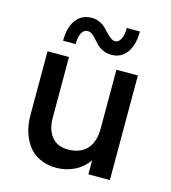

<svg xmlns="http://www.w3.org/2000/svg" viewBox="-105 -770 770 865"><g transform="rotate(15 280.5 -338.0)"><path d="M344.7 -546.9Q322.8 -546.9 305.4 -554.7Q288.1 -562.5 276.9 -573.7Q265.6 -585 256.3 -595.9Q247.1 -606.9 236.6 -614.7Q226.1 -622.6 214.8 -622.6Q196.8 -622.6 186.8 -604Q176.8 -585.4 176.8 -551.8H118.2Q118.2 -615.2 144.8 -650.1Q171.4 -685.1 217.8 -685.1Q237.3 -685.1 254.2 -677.2Q271 -669.4 282.2 -658.4Q293.5 -647.5 303.2 -636.7Q313 -626 323.5 -618.2Q334 -610.4 345.2 -610.4Q360.8 -610.4 370.8 -629.4Q380.9 -648.4 380.9 -681.6H441.9Q441.9 -618.2 415.8 -582.5Q389.6 -546.9 344.7 -546.9ZM237.3 9.3Q192.4 9.3 158.2 -7.1Q124 -23.4 103.8 -51.8Q83.5 -80.1 73.2 -114.7Q63 -149.4 63 -189.5V-487.8H163.1V-204.6Q163.1 -148.9 189.7 -116.5Q216.3 -84 265.6 -84Q321.3 -84 352.8 -116.7Q384.3 -149.4 384.3 -213.9V-487.8H484.4V0H384.3V-65.4Q358.4 -28.3 319.1 -9.5Q279.8 9.3 237.3 9.3Z"/></g></svg>

Font: HK Grotesk SemiBold Legacy
Style: Regular
Weight: 600
Designer: Alfredo Marco Pradil
Foundry: Hanken Design Co.
Version: Version 2.022;PS 002.022;hotconv 1.0.88;makeotf.lib2.5.64775